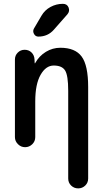

<svg xmlns="http://www.w3.org/2000/svg" viewBox="-20 -785 540 1024"><path d="M59.6 -53.7V-467.8Q59.6 -489.3 74.7 -504.4Q89.8 -519.5 111.3 -519.5Q133.8 -519.5 148.4 -504.9Q163.1 -490.2 164.1 -467.8L165 -448.2Q165 -447.3 166 -447.3Q168 -447.3 168 -449.2Q189.5 -487.3 225.1 -508.8Q260.7 -530.3 301.8 -530.3Q380.9 -530.3 415.5 -483.4Q450.2 -436.5 450.2 -320.3V167Q450.2 189.5 434.6 204.6Q418.9 219.7 397 219.7Q375 219.7 359.4 204.6Q343.8 189.5 343.8 167V-300.8Q343.8 -382.8 327.1 -409.2Q310.5 -435.5 266.6 -435.5Q224.6 -435.5 196.3 -385.7Q168 -335.9 168 -244.1V-53.7Q168 -31.2 151.9 -15.6Q135.7 0 113.8 0Q91.8 0 75.7 -16.1Q59.6 -32.2 59.6 -53.7ZM201.2 -701.2Q218.8 -731.4 249.5 -748Q280.3 -764.6 315.4 -764.6Q337.9 -764.6 345.7 -745.1Q353.5 -725.6 339.8 -709L267.6 -627Q235.4 -589.8 184.6 -589.8Q168.9 -589.8 161.1 -604.5Q153.3 -619.1 161.1 -632.8Z"/></svg>

Font: Rounded-X Mgen+ 2m medium
Style: Regular
Weight: 500
Designer: [Source Han Sans]
Ryoko NISHIZUKA  (kana & ideographs); Paul D. Hunt (Latin, Greek & Cyrillic); Wenlong ZHANG  (bopomofo
Version: Version 1.059.20150602